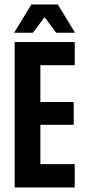

<svg xmlns="http://www.w3.org/2000/svg" viewBox="-20 -824 376 844"><path d="M44.5 0V-639H157.5V0ZM117.5 0V-102.5H308.5V0ZM120 -275.5V-375.5H304V-275.5ZM117 -537.5V-639H308.5V-537.5ZM118 -804.5H234L310 -680H227L178 -746H174L124.5 -680H42Z"/></svg>

Font: Anek Tamil Condensed SemiBold
Style: Regular
Weight: 600
Width: 3
Designer: Aadarsh Rajan (Tamil), Yesha Goshar (Latin)
Foundry: Ek Type
Version: Version 1.003